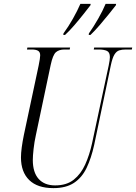

<svg xmlns="http://www.w3.org/2000/svg" viewBox="-20 -959 701 989"><path d="M255 10Q173 10 130.5 -31.5Q88 -73 88 -148Q88 -170 92 -200Q96 -230 103 -264L179 -621Q187 -660 187 -674Q187 -691 176 -697.5Q165 -704 143 -704H119L121 -714H341L339 -704H312Q284 -704 268 -690Q252 -676 241 -624L165 -264Q157 -228 153 -192Q149 -156 149 -135Q149 -71 179 -37.5Q209 -4 264 -4Q323 -4 360 -33.5Q397 -63 419 -112Q441 -161 454 -220L540 -622Q546 -651 546 -665Q546 -690 530.5 -697Q515 -704 489 -704H463L465 -714H661L659 -704H628Q608 -704 594 -699.5Q580 -695 569.5 -678Q559 -661 551 -623L465 -212Q450 -144 426 -94Q402 -44 361 -17Q320 10 255 10ZM438 -787Q462 -821 486 -863Q510 -905 524 -939H578L577 -932Q563 -914 540.5 -886Q518 -858 493 -829Q468 -800 446 -779H437ZM307 -787Q332 -821 355.5 -862.5Q379 -904 394 -939H447L446 -932Q432 -914 409.5 -885.5Q387 -857 362 -828Q337 -799 315 -779H306Z"/></svg>

Font: Noto Serif Display ExtraCondensed Light
Style: Italic
Weight: 300
Width: 2
Italic angle: -12°
Designer: Monotype Design Team
Foundry: Monotype Imaging Inc.
Version: Version 2.009